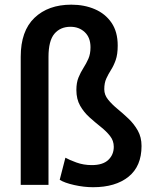

<svg xmlns="http://www.w3.org/2000/svg" viewBox="-20 -780 655 810"><path d="M184.6 -539.6V0H67.4V-540.5Q67.4 -649.4 125.5 -704.8Q183.6 -760.3 280.8 -760.3Q335.9 -760.3 380.1 -741.2Q424.3 -722.2 450.4 -684.1Q476.6 -646 476.6 -587.9Q476.6 -550.3 468 -526.4Q459.5 -502.4 448.2 -484.9Q437 -467.3 428.5 -448.7Q419.9 -430.2 419.9 -403.3Q419.9 -379.9 435.8 -360.1Q451.7 -340.3 475.1 -321Q498.5 -301.8 522 -279.5Q545.4 -257.3 561.3 -229.2Q577.1 -201.2 577.1 -164.1Q577.1 -78.6 522.2 -34.4Q467.3 9.8 372.6 9.8Q334 9.8 292.7 0.5Q251.5 -8.8 231.9 -21.5L255.9 -114.7Q272 -105.5 302.2 -94.5Q332.5 -83.5 367.2 -83.5Q414.1 -83.5 437 -105.5Q460 -127.4 460 -160.6Q460 -186.5 444.1 -206.5Q428.2 -226.6 404.8 -245.1Q381.3 -263.7 357.7 -284.9Q334 -306.2 318.1 -334Q302.2 -361.8 302.2 -400.4Q302.2 -431.6 311.3 -453.4Q320.3 -475.1 332 -493.4Q343.8 -511.7 352.8 -532Q361.8 -552.2 361.8 -580.6Q361.8 -621.6 337.6 -644.3Q313.5 -667 277.3 -667Q234.4 -667 209.5 -637.5Q184.6 -607.9 184.6 -539.6Z"/></svg>

Font: Vazirmatn RD UI FD Medium
Style: Regular
Weight: 500
Designer: Saber Rastikerdar
Foundry: Saber Rastikerdar
Version: Version 33.003